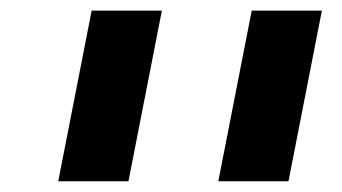

<svg xmlns="http://www.w3.org/2000/svg" viewBox="-20 -626 644 362"><path d="M285.2 -606 222.2 -284.2H89.8L152.8 -606ZM586.9 -606 523.9 -284.2H391.6L454.6 -606Z"/></svg>

Font: Arimo
Style: Italic
Weight: 400
Italic angle: -12°
Designer: Steve Matteson
Foundry: Monotype Imaging Inc.
Version: Version 1.33